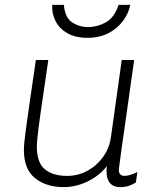

<svg xmlns="http://www.w3.org/2000/svg" viewBox="-20 -757 657 787"><path d="M241 10Q170 10 124 -26.5Q78 -63 78 -142Q78 -166 84.5 -215.5Q91 -265 102 -339.5Q113 -414 127 -511H178Q166 -427 155 -353.5Q144 -280 137.5 -228.5Q131 -177 131 -157Q131 -90 164 -63Q197 -36 255 -36Q300 -36 338.5 -57Q377 -78 403 -114.5Q429 -151 435 -197L479 -511H530Q530 -511 526.5 -487Q523 -463 517.5 -424Q512 -385 505.5 -338Q499 -291 492 -243.5Q485 -196 479.5 -155.5Q474 -115 470.5 -89.5Q467 -64 467 -61Q467 -48 473.5 -42Q480 -36 490 -36Q501 -36 515.5 -40.5Q530 -45 543 -52L537 -9Q523 0 507 5Q491 10 474 10Q439 10 426 -13.5Q413 -37 418 -76Q397 -49 368.5 -30Q340 -11 307.5 -0.5Q275 10 241 10ZM338 -602Q289 -602 256 -621Q223 -640 207.5 -671Q192 -702 194 -737H242Q246 -685 275.5 -665.5Q305 -646 342 -646Q379 -646 414 -665.5Q449 -685 466 -737H514Q507 -702 484 -671Q461 -640 424.5 -621Q388 -602 338 -602Z"/></svg>

Font: Chivo Medium Thin
Style: Italic
Weight: 250
Italic angle: -8.05°
Version: Version 2.002